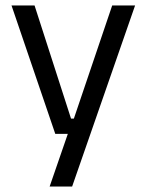

<svg xmlns="http://www.w3.org/2000/svg" viewBox="-20 -508 534 700"><path d="M285.5 -75.5 243 -57 389 -488H472.5L243 172H161L238 -51L273.5 -20H181.5L22 -488H106L239 -75.5Z"/></svg>

Font: Anek Telugu Medium
Style: Regular
Weight: 400
Version: Version 1.003